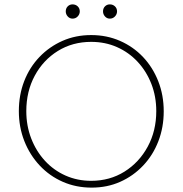

<svg xmlns="http://www.w3.org/2000/svg" viewBox="-20 -846 833 876"><path d="M398 10Q327 10 266.5 -16.5Q206 -43 161 -91Q116 -139 91 -202.5Q66 -266 66 -339Q66 -413 90.5 -476Q115 -539 160 -586Q205 -633 265 -659.5Q325 -686 396 -686Q467 -686 527.5 -659.5Q588 -633 632.5 -586Q677 -539 702 -475.5Q727 -412 727 -338Q727 -265 702.5 -201.5Q678 -138 633 -90.5Q588 -43 528.5 -16.5Q469 10 398 10ZM396 -21Q481 -21 548 -63Q615 -105 654 -177Q693 -249 693 -339Q693 -406 670.5 -463.5Q648 -521 608 -564Q568 -607 514 -631Q460 -655 396 -655Q311 -655 244 -613.5Q177 -572 138.5 -500.5Q100 -429 100 -339Q100 -272 122.5 -214Q145 -156 185 -112.5Q225 -69 279 -45Q333 -21 396 -21ZM311 -761Q298 -761 289 -771Q280 -781 280 -794Q280 -808 289 -817Q298 -826 311 -826Q325 -826 334.5 -817Q344 -808 344 -794Q344 -781 334.5 -771Q325 -761 311 -761ZM481 -761Q468 -761 459 -771Q450 -781 450 -794Q450 -808 459 -817Q468 -826 481 -826Q495 -826 504.5 -817Q514 -808 514 -794Q514 -781 504.5 -771Q495 -761 481 -761Z"/></svg>

Font: Marine Company Thin
Style: Regular
Weight: 100
Designer: Rodrigo Fuenzalida
Foundry: fragTYPE
Version: Version 1.000